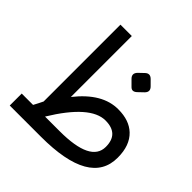

<svg xmlns="http://www.w3.org/2000/svg" viewBox="-167 -744 873 873"><g transform="rotate(45 269.0 -308.0)"><path d="M192 -224Q282 -338 385 -337Q455 -337 495 -299Q538 -258 538 -180Q539 0 224 0H23V-77H96Q108 -99 119 -122V-616H192ZM172 -78H266Q465 -78 465 -176Q465 -260 379 -260Q283 -260 172 -78ZM390.8 -538.4 414.3 -514.8Q433.6 -495.6 414.3 -476.3L389.7 -452.8Q370.4 -434.6 354.4 -451.7L329.8 -476.3Q309.5 -495.6 328.7 -515.9L352.3 -538.4Q371.5 -557.6 390.8 -538.4Z"/></g></svg>

Font: Vazir Code
Style: Code
Weight: 400
Foundry: DejaVu fonts team - Redesigned by Saber Rastikerdar
Version: Version 1.1.2